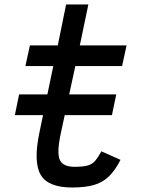

<svg xmlns="http://www.w3.org/2000/svg" viewBox="-20 -820 640 854"><path d="M46 -308 65 -400H497L478 -308ZM301 14Q194 14 161 -42.5Q128 -99 155 -229L217 -526H93L113 -618H237L274 -800H373L335 -618H543L523 -526H315L250 -225Q232 -140 246 -109Q260 -78 312 -78Q350 -78 370.5 -84Q391 -90 404 -105.5Q417 -121 431 -147L516 -109Q492 -62 464 -35Q436 -8 397 3Q358 14 301 14Z"/></svg>

Font: Victor Mono Thin
Style: Italic
Weight: 100
Italic angle: -12°
Monospace: yes
Designer: Rune Bjørnerås
Version: Version 1.561;gftools[0.9.30]